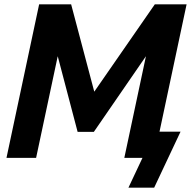

<svg xmlns="http://www.w3.org/2000/svg" viewBox="-20 -730 883 888"><path d="M161 -710H309L416 -306L696 -710H843L692 0H555L655 -470L414 -120H339L247 -470L147 0H10ZM574 138 639 0H555L581 -121H815L693 138Z"/></svg>

Font: Raleway
Style: Bold Italic
Weight: 700
Italic angle: -12°
Designer: Matt McInerney, Pablo Impallari, Rodrigo Fuenzalida
Foundry: Matt McInerney, Pablo Impallari, Rodrigo Fuenzalida
Version: Version 4.101;RELEASE